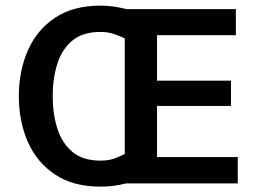

<svg xmlns="http://www.w3.org/2000/svg" viewBox="-20 -659 937 692"><path d="M434.6 2Q389.6 13.7 341.8 13.7Q244.1 13.7 178.7 -29.8Q113.3 -73.2 80.6 -147Q47.9 -220.7 47.9 -312.5Q47.9 -403.3 80.6 -477.5Q113.3 -551.8 178.7 -595.2Q244.1 -638.7 341.8 -638.7Q367.2 -638.7 390.6 -635.3Q414.1 -631.8 436.5 -626H830.1V-532.2H545.9V-368.2H812.5V-277.3H545.9V-92.8H836.9V2ZM429.7 -520.5Q418 -526.4 394.5 -535.2Q371.1 -543.9 341.8 -543.9Q278.3 -543.9 240.7 -512.7Q203.1 -481.4 186.5 -428.7Q169.9 -376 169.9 -312.5Q169.9 -249 186.5 -196.3Q203.1 -143.6 240.7 -111.8Q278.3 -80.1 341.8 -80.1Q374 -80.1 396 -88.9Q418 -97.7 429.7 -104.5Z"/></svg>

Font: Namkio Khamti
Style: Bold
Weight: 700
Designer: Debbi Hosken
Foundry: SIL International
Version: Version 3.917